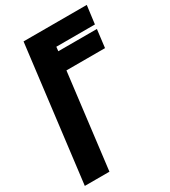

<svg xmlns="http://www.w3.org/2000/svg" viewBox="-207 -960 937 1060"><g transform="rotate(-30 261.0 -430.0)"><path d="M170 0 244 -603H490L504 -717H258L261 -744H507L522 -860H119L13 0Z"/></g></svg>

Font: Ny Stormning
Style: SvKr
Weight: 900
Designer: Robert Jablonski, Mew Too
Foundry: Cannot Into Space Fonts
Version: Version 0.90